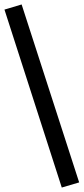

<svg xmlns="http://www.w3.org/2000/svg" viewBox="-39 -775 375 861"><path d="M238 66 -19 -732 58 -755 316 43Z"/></svg>

Font: Nunito Sans 12pt SemiBold
Style: Regular
Weight: 600
Designer: Vernon Adams
Foundry: Vernon Adams
Version: Version 3.101;gftools[0.9.27]